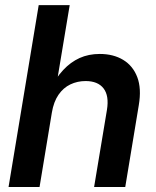

<svg xmlns="http://www.w3.org/2000/svg" viewBox="-20 -748 622 768"><path d="M187.5 -297.9 138.2 0H14.2L134.8 -727.5H258.8L202.6 -390.1H179.2Q203.6 -436.5 232.9 -468Q262.2 -499.5 298.3 -515.9Q334.5 -532.2 378.9 -532.2Q433.6 -532.2 472.7 -508.5Q511.7 -484.9 529.1 -439.5Q546.4 -394 535.2 -327.6L481 0H356.4L407.7 -308.1Q417 -364.7 394.3 -394.3Q371.6 -423.8 322.3 -423.8Q289.6 -423.8 261.5 -410.4Q233.4 -397 214.1 -369.1Q194.8 -341.3 187.5 -297.9Z"/></svg>

Font: Inter 28pt SemiBold
Style: Italic
Weight: 600
Italic angle: -9.3988°
Designer: Rasmus Andersson
Foundry: rsms
Version: Version 4.001;git-66647c0bb